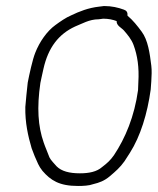

<svg xmlns="http://www.w3.org/2000/svg" viewBox="-20 -646 523 637"><path d="M367 -576C366 -561 383 -554 391 -545C403 -531 416 -516 423 -497C436 -462 442 -423 439 -373L438 -347C426 -260 396 -188 358 -131C346 -114 336 -105 319 -92C301 -76 275 -71 245 -71C210 -71 184 -78 168 -94C162 -101 148 -115 144 -124C139 -138 130 -158 125 -173C106 -227 102 -289 114 -371C116 -382 120 -398 124 -417C140 -489 175 -533 229 -558C252 -567 276 -582 307 -582C313 -583 318 -583 322 -584C340 -584 354 -581 367 -576ZM403 -594C404 -605 400 -611 391 -614C372 -621 351 -626 325 -626C320 -625 315 -625 309 -624C273 -620 243 -608 216 -595C199 -588 179 -574 164 -563C136 -543 111 -507 97 -471C88 -449 77 -398 72 -372C69 -349 66 -312 64 -291C63 -239 73 -195 85 -154L95 -128C104 -108 108 -95 121 -79C148 -48 176 -29 239 -29C256 -29 276 -30 289 -35C310 -40 326 -46 344 -61C364 -78 378 -90 393 -111L411 -139C446 -194 469 -269 480 -349L482 -377C483 -394 484 -412 482 -428C477 -469 471 -513 450 -541C436 -560 421 -579 403 -594Z"/></svg>

Font: PolanStronk
Style: Ita
Weight: 500
Version: Version 1.0